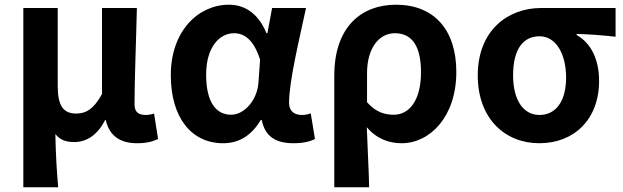

<svg xmlns="http://www.w3.org/2000/svg" viewBox="-20 -594 2646 815"><path d="M79 201H227C220 120 217 66 215 -25C237 3 265 9 296 9C349 9 395 -23 426 -84H429C444 -19 488 14 562 14C605 14 630 6 651 -4L634 -112C622 -108 609 -106 599 -106C569 -106 551 -117 551 -152C551 -257 558 -423 561 -560H413V-195C378 -131 345 -112 303 -112C249 -112 225 -145 225 -229V-560H79Z M927 14C995 14 1048 -19 1087 -85H1091C1105 -14 1151 14 1226 14C1268 14 1298 6 1317 -4L1299 -113C1287 -108 1273 -106 1262 -106C1230 -106 1207 -121 1207 -158C1207 -248 1250 -425 1279 -560H1135L1115 -453H1111C1076 -539 1017 -574 952 -574C822 -574 705 -463 705 -275C705 -93 794 14 927 14ZM961 -107C896 -107 855 -162 855 -277C855 -397 914 -453 973 -453C1020 -453 1058 -422 1084 -341L1077 -242C1071 -168 1017 -107 961 -107Z M1399 201H1547C1545 114 1540 37 1537 -54C1580 -3 1634 14 1685 14C1804 14 1917 -97 1917 -289C1917 -468 1822 -574 1661 -574C1513 -574 1399 -479 1399 -273ZM1652 -107C1615 -107 1577 -116 1538 -160V-283C1538 -390 1589 -453 1656 -453C1732 -453 1767 -394 1767 -287C1767 -165 1715 -107 1652 -107Z M2269 14C2416 14 2523 -86 2523 -251C2523 -342 2488 -412 2428 -445V-450C2488 -448 2531 -445 2593 -438V-560H2276C2138 -560 2008 -467 2008 -274C2008 -88 2126 14 2269 14ZM2270 -106C2202 -106 2158 -168 2158 -274C2158 -390 2204 -440 2270 -440C2343 -440 2383 -360 2383 -265C2383 -165 2340 -106 2270 -106Z"/></svg>

Font: Kinto Sans
Style: Bold
Weight: 700
Designer: Authors: Ryoko NISHIZUKA  (kana & ideographs); Paul D. Hunt (Latin, Greek & Cyrillic); Wenlong ZHANG  (bopomofo); Sandol
Foundry: Adobe Systems Incorporated, ookami Inc.
Version: Version 0.001